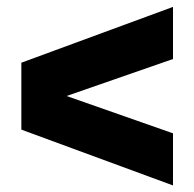

<svg xmlns="http://www.w3.org/2000/svg" viewBox="-20 -666 578 571"><path d="M494.5 -645.5V-490.5L178 -380.5L494.5 -269.5V-114.5L43.5 -280.5V-479.5Z"/></svg>

Font: Encode Sans Semi Condensed Black
Style: Regular
Weight: 900
Width: 4
Designer: Multiple Designers
Foundry: Impallari Type
Version: Version 2.000